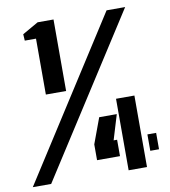

<svg xmlns="http://www.w3.org/2000/svg" viewBox="-159 -876 845 952"><g transform="rotate(-10 264.0 -400.5)"><path d="M72.5 -441V-722.5H16L14 -755L94.5 -801H174.5V-441ZM-71 0 441.5 -800H535L21.5 0ZM266 -76.5V-156L313.5 -284.5H402L364 -159H381.5V-76.5ZM411.5 0V-360H504V0ZM534 -76.5V-159H578V-76.5Z"/></g></svg>

Font: Big Shoulders Stencil Text Thin ExtraBold
Style: Regular
Weight: 800
Version: Version 2.001